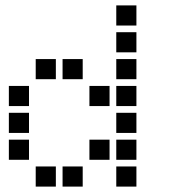

<svg xmlns="http://www.w3.org/2000/svg" viewBox="-20 -708 640 715"><path d="M414 -688Q413 -688 413 -688Q413 -688 413 -687V-614Q413 -613 413 -613Q413 -613 414 -613H487Q488 -613 488 -613Q488 -613 488 -614V-687Q488 -688 488 -688Q488 -688 487 -688ZM414 -588Q413 -588 413 -588Q413 -588 413 -587V-514Q413 -513 413 -513Q413 -513 414 -513H487Q488 -513 488 -513Q488 -513 488 -514V-587Q488 -588 488 -588Q488 -588 487 -588ZM114 -488Q113 -488 113 -488Q113 -488 113 -487V-414Q113 -413 113 -413Q113 -413 114 -413H187Q188 -413 188 -413Q188 -413 188 -414V-487Q188 -488 188 -488Q188 -488 187 -488ZM214 -488Q213 -488 213 -488Q213 -488 213 -487V-414Q213 -413 213 -413Q213 -413 214 -413H287Q288 -413 288 -413Q288 -413 288 -414V-487Q288 -488 288 -488Q288 -488 287 -488ZM414 -488Q413 -488 413 -488Q413 -488 413 -487V-414Q413 -413 413 -413Q413 -413 414 -413H487Q488 -413 488 -413Q488 -413 488 -414V-487Q488 -488 488 -488Q488 -488 487 -488ZM14 -388Q13 -388 13 -388Q13 -388 13 -387V-314Q13 -313 13 -313Q13 -313 14 -313H87Q88 -313 88 -313Q88 -313 88 -314V-387Q88 -388 88 -388Q88 -388 87 -388ZM314 -388Q313 -388 313 -388Q313 -388 313 -387V-314Q313 -313 313 -313Q313 -313 314 -313H387Q388 -313 388 -313Q388 -313 388 -314V-387Q388 -388 388 -388Q388 -388 387 -388ZM414 -388Q413 -388 413 -388Q413 -388 413 -387V-314Q413 -313 413 -313Q413 -313 414 -313H487Q488 -313 488 -313Q488 -313 488 -314V-387Q488 -388 488 -388Q488 -388 487 -388ZM14 -288Q13 -288 13 -288Q13 -288 13 -287V-214Q13 -213 13 -213Q13 -213 14 -213H87Q88 -213 88 -213Q88 -213 88 -214V-287Q88 -288 88 -288Q88 -288 87 -288ZM414 -288Q413 -288 413 -288Q413 -288 413 -287V-214Q413 -213 413 -213Q413 -213 414 -213H487Q488 -213 488 -213Q488 -213 488 -214V-287Q488 -288 488 -288Q488 -288 487 -288ZM14 -188Q13 -188 13 -188Q13 -188 13 -187V-114Q13 -113 13 -113Q13 -113 14 -113H87Q88 -113 88 -113Q88 -113 88 -114V-187Q88 -188 88 -188Q88 -188 87 -188ZM314 -188Q313 -188 313 -188Q313 -188 313 -187V-114Q313 -113 313 -113Q313 -113 314 -113H387Q388 -113 388 -113Q388 -113 388 -114V-187Q388 -188 388 -188Q388 -188 387 -188ZM414 -188Q413 -188 413 -188Q413 -188 413 -187V-114Q413 -113 413 -113Q413 -113 414 -113H487Q488 -113 488 -113Q488 -113 488 -114V-187Q488 -188 488 -188Q488 -188 487 -188ZM114 -88Q113 -88 113 -88Q113 -88 113 -87V-14Q113 -13 113 -13Q113 -13 114 -13H187Q188 -13 188 -13Q188 -13 188 -14V-87Q188 -88 188 -88Q188 -88 187 -88ZM214 -88Q213 -88 213 -88Q213 -88 213 -87V-14Q213 -13 213 -13Q213 -13 214 -13H287Q288 -13 288 -13Q288 -13 288 -14V-87Q288 -88 288 -88Q288 -88 287 -88ZM414 -88Q413 -88 413 -88Q413 -88 413 -87V-14Q413 -13 413 -13Q413 -13 414 -13H487Q488 -13 488 -13Q488 -13 488 -14V-87Q488 -88 488 -88Q488 -88 487 -88Z"/></svg>

Font: Doto
Style: Bold
Weight: 700
Monospace: yes
Version: Version 1.000